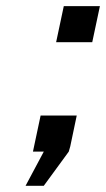

<svg xmlns="http://www.w3.org/2000/svg" viewBox="-20 -492 344 623"><path d="M63 110.8 122.1 0H86.9L111.8 -117.2H229L208 -17.1L203.1 0L122.1 110.8ZM162.1 -355 187 -472.2H304.2L279.3 -355Z"/></svg>

Font: CMU Bright
Style: SemiBoldOblique
Weight: 600
Italic angle: -12°
Version: Version 0.7.0